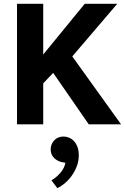

<svg xmlns="http://www.w3.org/2000/svg" viewBox="-20 -650 653 1004"><path d="M69 0V-630H206V-365L423 -630H593L358 -355L613 0H444L258 -269L206 -214V0ZM304 198Q280 193 262.5 175.5Q245 158 245 131Q245 105 263 84.5Q281 64 313 64Q326 64 340 69.5Q354 75 365.5 86.5Q377 98 384.5 117Q392 136 392 163Q392 191 382.5 217Q373 243 357.5 265.5Q342 288 322 305.5Q302 323 280 334L249 293Q275 278 296 253.5Q317 229 322 201Z"/></svg>

Font: Mukta Mahee
Style: Bold
Weight: 700
Designer: Shuchita Grover, Noopur Datye, Girish Dalvi, Yashodeep Gholap
Foundry: Ek Type
Version: Version 2.538;PS 1.000;hotconv 16.6.51;makeotf.lib2.5.65220;